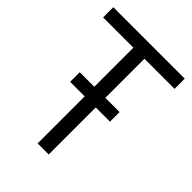

<svg xmlns="http://www.w3.org/2000/svg" viewBox="-202 -787 885 885"><g transform="rotate(45 240.5 -345.0)"><path d="M110.4 -369.1H205.1V-624H7.8V-690.4H473.6V-624H277.3V-369.1H370.1V-306.6H277.3V0H205.1V-306.6H110.4Z"/></g></svg>

Font: Dinish
Style: Regular
Weight: 400
Designer: Bert Driehuis
Foundry: Playbeing
Version: Version 3.006; git-39231f3c-release